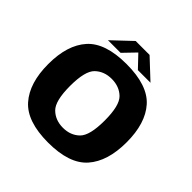

<svg xmlns="http://www.w3.org/2000/svg" viewBox="-188 -881 1044 1044"><g transform="rotate(45 334.0 -359.0)"><path d="M329 4.5Q492 4.5 561 -74Q630 -152.5 630 -298.5Q630 -445 561 -522.2Q492 -599.5 329 -599.5Q166 -599.5 96.8 -522.2Q27.5 -445 27.5 -298.5Q27.5 -152.5 96.8 -74Q166 4.5 329 4.5ZM329 -109.5Q270.5 -109.5 233 -146.2Q195.5 -183 195.5 -298Q195.5 -413 233 -449.2Q270.5 -485.5 329 -485.5Q387.5 -485.5 424.8 -449.2Q462 -413 462 -298Q462 -183 424.8 -146.2Q387.5 -109.5 329 -109.5ZM165.5 -619.5H262.5L329.5 -689L395.5 -619.5H492.5L382 -723H275Z"/></g></svg>

Font: Anybody Thin
Style: Bold
Weight: 700
Version: Version 1.113;gftools[0.9.25]